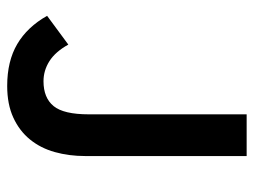

<svg xmlns="http://www.w3.org/2000/svg" viewBox="-106 -588 706 534"><g transform="rotate(90 247.0 -321.0)"><path d="M219 12Q150 12 102.5 -16Q55 -44 24 -99L104 -158Q124 -122 150 -105.5Q176 -89 206 -89Q252 -89 275 -117Q298 -145 298 -215V-654H414V-205Q414 -160 403 -120.5Q392 -81 368 -51.5Q344 -22 307 -5Q270 12 219 12Z"/></g></svg>

Font: Giro Sans Semibold
Style: Regular
Weight: 600
Designer: Paul D. Hunt
Foundry: Adobe Systems Incorporated
Version: Version 1.000;PS 1.0;hotconv 1.0.88;makeotf.lib2.5.647800